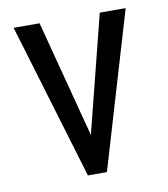

<svg xmlns="http://www.w3.org/2000/svg" viewBox="-66 -584 560 641"><g transform="rotate(-10 214.0 -264.0)"><path d="M214.4 -131.3 314.5 -528.3H402.3L245.6 0H181.2L22.5 -528.3H110.4Z"/></g></svg>

Font: RobotoCondensed-Regular
Style: Regular
Weight: 400
Designer: Google
Version: Version 2.001201; 2014